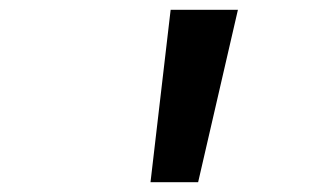

<svg xmlns="http://www.w3.org/2000/svg" viewBox="-20 -835 640 391"><path d="M327.5 -815H464.5L383.5 -464H286.5Z"/></svg>

Font: JuliaMono
Style: Italic
Weight: 400
Italic angle: -9°
Monospace: yes
Designer: cormullion
Foundry: corm
Version: Version 0.057; ttfautohint (v1.8.4)